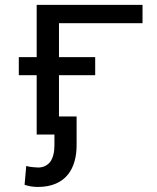

<svg xmlns="http://www.w3.org/2000/svg" viewBox="-20 -548 640 782"><path d="M560.5 -453.6V-528.3H129.4V0H220.2V-453.6ZM367.7 -241.7V-315.4H56.6V-241.7ZM292 -73.7H201.7V43.5Q201.7 64.9 197.5 81.5Q193.4 98.1 185.5 109.9Q176.8 121.6 164.1 127.9Q151.4 134.3 134.8 134.3Q127.9 134.3 111.8 132.6Q95.7 130.9 86.9 127.9L80.1 204.6Q94.2 209.5 107.2 211.4Q120.1 213.4 134.8 213.4Q176.3 213.4 207.8 199.7Q239.3 186 258.8 160.2Q274.9 139.2 283.4 109.6Q292 80.1 292 43.5Z"/></svg>

Font: RobotoMono Nerd Font
Style: Regular
Weight: 400
Monospace: yes
Designer: Google
Version: Version 3.000;Nerd Fonts 3.2.1